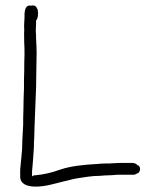

<svg xmlns="http://www.w3.org/2000/svg" viewBox="-20 -671 589 713"><path d="M55 -15C55 12 80 22 112 22C150 22 182 11 215 3C232 0 247 -6 268 -9C294 -13 321 -18 350 -18C362 -19 373 -20 383 -20C393 -20 403 -21 414 -22H473C483 -22 485 -25 489 -27H490C496 -28 501 -37 500 -45C500 -50 497 -55 493 -57H491C489 -59 486 -64 477 -65L475 -66H437C426 -66 416 -66 405 -65L385 -64H374C364 -64 352 -63 339 -62C291 -59 244 -55 203 -41C175 -31 145 -23 111 -20H106L99 -16V-34C102 -64 104 -94 106 -126V-138C107 -156 108 -174 108 -194C110 -243 112 -296 114 -347C114 -372 115 -395 115 -415C115 -435 116 -455 116 -475C116 -492 115 -509 114 -526C114 -535 114 -544 113 -553V-565C114 -575 114 -584 114 -593V-595C121 -602 123 -620 120 -634V-635L119 -638H118C116 -645 112 -650 103 -651C102 -651 98 -650 95 -650H94C76 -654 71 -634 71 -614V-605C70 -590 69 -575 70 -559C69 -545 70 -528 70 -511C71 -498 71 -483 71 -468C70 -448 70 -429 70 -409C69 -388 69 -366 69 -341C68 -315 67 -289 67 -265C66 -244 66 -225 66 -207C65 -187 64 -169 63 -151L62 -116C60 -90 57 -65 55 -42ZM350 -23Z"/></svg>

Font: Scribbler
Style: Lt
Weight: 300
Designer: Mew Too
Foundry: Cannot Into Space Fonts
Version: Version 1.001